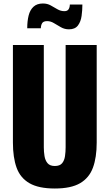

<svg xmlns="http://www.w3.org/2000/svg" viewBox="-20 -1068 628 1100"><path d="M294 12Q201 12 148.5 -18.5Q96 -49 75 -107.5Q54 -166 54 -251V-810H231V-224Q231 -199 235 -174Q239 -149 252.5 -133Q266 -117 294 -117Q323 -117 336 -133Q349 -149 352.5 -174Q356 -199 356 -224V-810H534V-251Q534 -166 512.5 -107.5Q491 -49 439 -18.5Q387 12 294 12ZM375 -900Q350 -900 329 -912Q308 -924 289 -935.5Q270 -947 250 -947Q228 -947 221 -934.5Q214 -922 214 -906H136Q136 -947 144 -979Q152 -1011 172 -1029.5Q192 -1048 226 -1048Q251 -1048 270.5 -1037Q290 -1026 309 -1015Q328 -1004 349 -1004Q366 -1004 373 -1015Q380 -1026 380 -1042H452Q452 -1010 447.5 -977Q443 -944 426.5 -922Q410 -900 375 -900Z"/></svg>

Font: Oswald
Style: Bold
Weight: 700
Designer: Vernon Adams
Foundry: Vernon Adams
Version: Version 4.103;gftools[0.9.33.dev8+g029e19f]